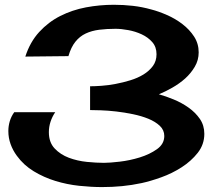

<svg xmlns="http://www.w3.org/2000/svg" viewBox="-20 -761 901 796"><path d="M638.7 -370.1Q667 -362.3 700.2 -348.6Q733.4 -335 761.7 -314.9Q790 -294.9 808.6 -268.1Q827.1 -241.2 827.1 -206.1Q827.1 -162.1 799.8 -127.4Q772.5 -92.8 732.9 -67.4Q693.4 -42 648.4 -25.9Q603.5 -9.8 567.4 -2Q526.4 6.8 485.8 10.7Q445.3 14.6 403.3 14.6Q358.4 14.6 308.1 9.3Q257.8 3.9 210 -10.7Q162.1 -25.4 120.1 -50.8Q78.1 -76.2 49.8 -115.2Q33.2 -137.7 23.9 -163.6Q14.6 -189.5 14.6 -217.8Q14.6 -238.3 20.5 -258.3Q26.4 -278.3 39.1 -295.9H209Q196.3 -277.3 189.5 -256.3Q182.6 -235.4 182.6 -212.9Q182.6 -170.9 206.5 -145.5Q230.5 -120.1 265.6 -106.9Q300.8 -93.8 340.3 -89.8Q379.9 -85.9 411.1 -85.9Q434.6 -85.9 476.6 -90.8Q518.6 -95.7 559.6 -108.4Q600.6 -121.1 630.9 -142.6Q661.1 -164.1 661.1 -197.3Q661.1 -221.7 642.6 -239.3Q624 -256.8 595.2 -268.6Q566.4 -280.3 531.2 -287.6Q496.1 -294.9 461.9 -298.8Q427.7 -302.7 398.4 -303.7Q369.1 -304.7 353.5 -304.7V-403.3Q373 -403.3 400.9 -405.3Q428.7 -407.2 459.5 -413.1Q490.2 -418.9 520.5 -428.2Q550.8 -437.5 574.7 -452.1Q598.6 -466.8 613.8 -487.3Q628.9 -507.8 628.9 -536.1Q628.9 -566.4 611.3 -586.4Q593.8 -606.4 567.4 -618.7Q541 -630.9 511.7 -636.2Q482.4 -641.6 459 -641.6Q422.9 -641.6 391.6 -637.7Q360.4 -633.8 335.4 -622.1Q310.5 -610.4 292.5 -587.9Q274.4 -565.4 263.7 -528.3L85 -526.4Q104.5 -586.9 142.6 -628.4Q180.7 -669.9 230 -694.8Q279.3 -719.7 336.4 -730.5Q393.6 -741.2 452.1 -741.2Q492.2 -741.2 530.8 -736.8Q569.3 -732.4 607.4 -721.7Q637.7 -713.9 672.4 -698.7Q707 -683.6 736.3 -661.1Q765.6 -638.7 784.7 -609.4Q803.7 -580.1 803.7 -543.9Q803.7 -511.7 787.6 -484.4Q771.5 -457 747.6 -435.5Q723.6 -414.1 694.3 -397.5Q665 -380.9 638.7 -370.1Z"/></svg>

Font: Cherry Cream Soda
Style: Regular
Weight: 400
Designer: Font Diner, Inc
Foundry: Font Diner, Inc
Version: Version 1.000